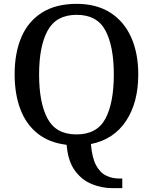

<svg xmlns="http://www.w3.org/2000/svg" viewBox="-20 -745 794 997"><path d="M564 232Q509 232 457 211Q405 190 369 141Q333 92 326 7Q235 -4 175 -52Q115 -100 85.5 -178.5Q56 -257 56 -359Q56 -470 91 -552Q126 -634 198 -679.5Q270 -725 378 -725Q481 -725 552.5 -679.5Q624 -634 661 -551.5Q698 -469 698 -358Q698 -213 634.5 -117Q571 -21 452 3Q458 73 478 111.5Q498 150 529.5 166Q561 182 599 182H615V232ZM377 -47Q484 -47 527.5 -129Q571 -211 571 -358Q571 -505 527.5 -586.5Q484 -668 378 -668Q272 -668 227.5 -586.5Q183 -505 183 -358Q183 -211 227 -129Q271 -47 377 -47Z"/></svg>

Font: Noto Serif Lao Medium
Style: Regular
Weight: 500
Designer: Monotype Design Team
Foundry: Monotype Imaging Inc.
Version: Version 2.003; ttfautohint (v1.8.4.7-5d5b)